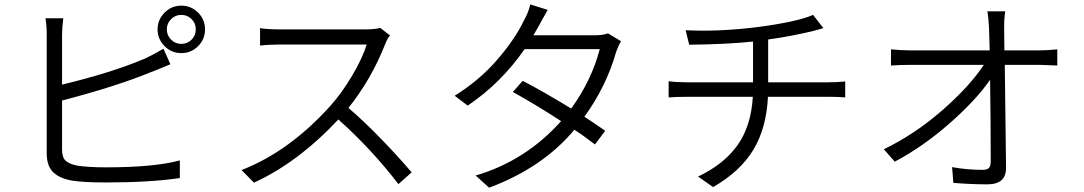

<svg xmlns="http://www.w3.org/2000/svg" viewBox="-20 -832 5040 893"><path d="M268.6 -364.3V-137.7Q268.6 -100.6 284.7 -85Q300.8 -69.3 339.8 -61.5Q391.6 -53.7 474.6 -53.7Q697.3 -53.7 816.4 -85.9V-3.9Q678.7 16.6 471.7 16.6Q367.2 16.6 313.5 7.8Q254.9 -2.9 226.1 -32.2Q197.3 -61.5 197.3 -119.1V-670.9Q197.3 -712.9 191.4 -747.1H274.4Q268.6 -702.1 268.6 -670.9V-438.5Q501 -494.1 656.2 -560.5Q686.5 -574.2 740.2 -605.5L772.5 -533.2Q764.6 -530.3 731.4 -516.1Q698.2 -502 680.7 -496.1Q528.3 -432.6 268.6 -364.3ZM775.4 -647.9Q794.9 -627.9 823.2 -627.9Q851.6 -627.9 871.1 -647.5Q890.6 -667 890.6 -695.3Q890.6 -723.6 871.1 -743.2Q851.6 -762.7 823.2 -762.7Q794.9 -762.7 775.4 -742.7Q755.9 -722.7 755.9 -695.3Q755.9 -668 775.4 -647.9ZM745.1 -772.9Q777.3 -805.7 823.2 -805.7Q869.1 -805.7 901.4 -773.4Q933.6 -741.2 933.6 -695.3Q933.6 -649.4 901.4 -617.2Q869.1 -585 823.2 -585Q777.3 -585 745.1 -617.7Q712.9 -650.4 712.9 -695.3Q712.9 -740.2 745.1 -772.9Z M1749 -702.1 1793.9 -667Q1782.2 -654.3 1771.5 -627Q1707 -462.9 1600.6 -330.1Q1674.8 -266.6 1756.8 -181.6Q1838.9 -96.7 1894.5 -30.3L1833 24.4Q1709 -137.7 1553.7 -276.4Q1366.2 -76.2 1161.1 17.6L1103.5 -41Q1326.2 -127.9 1516.6 -339.8Q1569.3 -398.4 1617.7 -480Q1666 -561.5 1685.5 -625H1287.1Q1233.4 -625 1189.5 -620.1V-701.2Q1221.7 -695.3 1287.1 -695.3H1678.7Q1723.6 -695.3 1749 -702.1Z M2807.6 -676.8 2868.2 -640.6Q2857.4 -622.1 2845.7 -590.8Q2800.8 -431.6 2698.2 -289.1Q2727.5 -270.5 2794.9 -223.6L2747.1 -160.2Q2691.4 -203.1 2651.4 -228.5Q2503.9 -51.8 2254.9 41L2192.4 -15.6Q2424.8 -84 2589.8 -268.6Q2464.8 -349.6 2365.2 -404.3L2411.1 -456.1Q2503.9 -408.2 2636.7 -327.1Q2731.4 -458 2769.5 -603.5H2419.9Q2310.5 -445.3 2155.3 -340.8L2094.7 -386.7Q2210.9 -459 2293.9 -555.7Q2377 -652.3 2417 -737.3Q2437.5 -772.5 2446.3 -811.5L2527.3 -786.1Q2518.6 -770.5 2502.4 -741.7Q2486.3 -712.9 2486.3 -711.9Q2481.4 -702.1 2460.9 -668H2747.1Q2785.2 -668 2807.6 -676.8Z M3552.7 -449.2H3834Q3868.2 -449.2 3911.1 -453.1V-378.9Q3878.9 -381.8 3835.9 -381.8H3551.8Q3544.9 -237.3 3484.4 -136.2Q3423.8 -35.2 3296.9 38.1L3226.6 -10.7Q3347.7 -68.4 3410.6 -157.2Q3473.6 -246.1 3481.4 -381.8H3178.7Q3127 -381.8 3089.8 -378.9V-454.1Q3127 -449.2 3176.8 -449.2H3482.4V-638.7Q3364.3 -626 3185.5 -624L3168.9 -691.4Q3324.2 -683.6 3503.9 -706.1Q3688.5 -730.5 3761.7 -762.7L3809.6 -701.2Q3798.8 -698.2 3780.3 -692.9Q3761.7 -687.5 3756.8 -686.5Q3648.4 -661.1 3552.7 -648.4Z M4651.4 -597.7H4815.4Q4848.6 -597.7 4897.5 -602.5V-527.3Q4827.1 -530.3 4817.4 -530.3H4653.3Q4658.2 -116.2 4659.2 -50.8Q4659.2 25.4 4572.3 25.4Q4498 25.4 4414.1 18.6L4408.2 -54.7Q4477.5 -42 4550.8 -42Q4572.3 -42 4580.1 -51.3Q4587.9 -60.5 4587.9 -82Q4587.9 -252.9 4585 -460.9Q4519.5 -366.2 4396 -257.8Q4272.5 -149.4 4141.6 -80.1L4090.8 -137.7Q4235.4 -208 4362.8 -319.3Q4490.2 -430.7 4555.7 -530.3H4214.8Q4170.9 -530.3 4124 -527.3V-602.5Q4174.8 -597.7 4212.9 -597.7H4583Q4581.1 -668.9 4580.1 -699.2Q4578.1 -747.1 4572.3 -779.3H4655.3Q4649.4 -737.3 4650.4 -699.2Z"/></svg>

Font: Gen Shin Gothic Monospace Normal
Style: Regular
Weight: 350
Designer: [Source Han Sans]
Ryoko NISHIZUKA  (kana & ideographs); Paul D. Hunt (Latin, Greek & Cyrillic); Wenlong ZHANG  (bopomofo
Version: Version 1.002.20150607